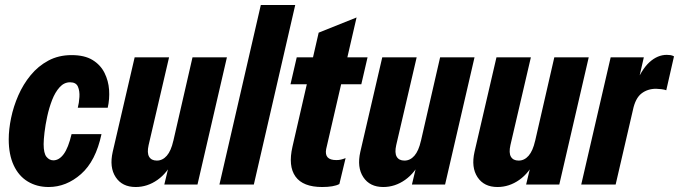

<svg xmlns="http://www.w3.org/2000/svg" viewBox="-20 -740 2723 770"><path d="M175 10Q128 10 91.5 -12Q55 -34 35 -77Q15 -120 15 -181Q15 -221 24.5 -267Q34 -313 53.5 -357.5Q73 -402 103 -438.5Q133 -475 174 -497Q215 -519 267 -519Q319 -519 351 -499.5Q383 -480 399 -448Q415 -416 417.5 -379.5Q420 -343 412 -308H292Q297 -327 298.5 -351Q300 -375 292.5 -392.5Q285 -410 261 -410Q237 -410 219 -390Q201 -370 189 -339Q177 -308 169.5 -273.5Q162 -239 158.5 -209Q155 -179 155 -162Q155 -125 166.5 -111Q178 -97 194 -97Q217 -97 235.5 -122Q254 -147 267 -202H387Q364 -94 305 -42Q246 10 175 10Z M524 10Q470 10 444 -29.5Q418 -69 432 -131L520 -510H658L576 -158Q569 -127 578 -111.5Q587 -96 609 -96Q632 -96 649 -115.5Q666 -135 675 -175L677 -101Q652 -47 611.5 -18.5Q571 10 524 10ZM639 0 662 -96H657L752 -510H890L772 0Z M860 0 1026 -720H1164L998 0Z M1272 10Q1195 10 1165 -32Q1135 -74 1153 -152L1258 -609L1410 -670L1288 -142Q1284 -120 1294 -109Q1304 -98 1329 -98Q1339 -98 1347.5 -100Q1356 -102 1366 -106L1341 -2Q1330 4 1312.5 7Q1295 10 1272 10ZM1145 -402 1170 -510H1454L1429 -402Z M1517 10Q1463 10 1437 -29.5Q1411 -69 1425 -131L1513 -510H1651L1569 -158Q1562 -127 1571 -111.5Q1580 -96 1602 -96Q1625 -96 1642 -115.5Q1659 -135 1668 -175L1670 -101Q1645 -47 1604.5 -18.5Q1564 10 1517 10ZM1632 0 1655 -96H1650L1745 -510H1883L1765 0Z M1975 10Q1921 10 1895 -29.5Q1869 -69 1883 -131L1971 -510H2109L2027 -158Q2020 -127 2029 -111.5Q2038 -96 2060 -96Q2083 -96 2100 -115.5Q2117 -135 2126 -175L2128 -101Q2103 -47 2062.5 -18.5Q2022 10 1975 10ZM2090 0 2113 -96H2108L2203 -510H2341L2223 0Z M2311 0 2429 -510H2562L2533 -384H2538L2449 0ZM2518 -298 2523 -390Q2552 -461 2584.5 -490.5Q2617 -520 2654 -520Q2661 -520 2668.5 -519Q2676 -518 2683 -514L2652 -378Q2645 -381 2631.5 -382.5Q2618 -384 2611 -384Q2577 -384 2552.5 -365Q2528 -346 2518 -298Z"/></svg>

Font: Instrument Sans Condensed
Style: Bold Italic
Weight: 700
Width: 3
Italic angle: -13°
Designer: Rodrigo Fuenzalida
Foundry: fragTYPE
Version: Version 1.000;gftools[0.9.28]